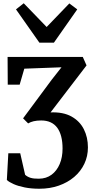

<svg xmlns="http://www.w3.org/2000/svg" viewBox="-20 -903 581 1177"><path d="M221.5 254Q172 254 131.8 246Q91.5 238 63.5 225.5Q35.5 213 22 200.5L31 36.5H104L134 168.5Q147 180.5 166.5 186.8Q186 193 218.5 192.5Q264 192 296.2 168Q328.5 144 346 102.5Q363.5 61 363.5 7.5Q363.5 -34 355.2 -66Q347 -98 330.8 -120Q314.5 -142 290 -153.2Q265.5 -164.5 232.5 -164.5Q206 -164.5 186.2 -159.8Q166.5 -155 152.5 -146.5L121.5 -177.5L297.5 -415L357 -490.5L129 -482L100.5 -384H27.5L26.5 -554H487.5L510.5 -502L290 -214Q367.5 -217 418.2 -188.8Q469 -160.5 494 -110.8Q519 -61 519 0.5Q519 55 497 101.2Q475 147.5 434.8 181.8Q394.5 216 340.2 235Q286 254 221.5 254ZM221.5 -641.5 78 -845.5 125.5 -883 266 -737.5 405 -882 453.5 -845.5 310.5 -641.5Z"/></svg>

Font: Merriweather 20pt
Style: Bold
Weight: 700
Version: Version 2.100